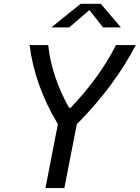

<svg xmlns="http://www.w3.org/2000/svg" viewBox="-20 -960 713 980"><path d="M308.5 0 372 -326C504 -458.5 604.5 -597.5 673 -730H572C513.5 -613.5 432.5 -506.5 341 -410H332.5C278.5 -506.5 238.5 -613.5 226 -730H131C148 -596.5 194.5 -460 275.5 -326.5L212 0ZM242 -820H333L436.5 -908.5L506 -820H597L494.5 -940.5H391.5Z"/></svg>

Font: Monaspace Argon
Style: Italic
Weight: 400
Italic angle: -11°
Designer: Riley Cran & the Lettermatic Team
Foundry: Lettermatic
Version: Version 1.101 (Monaspace Argon)